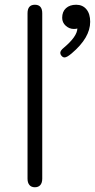

<svg xmlns="http://www.w3.org/2000/svg" viewBox="-20 -779 400 809"><path d="M96 -26V-723Q96 -759 127 -759Q158 -759 158 -723V-26Q158 -9 150 0.5Q142 10 127 10Q112 10 104 0.5Q96 -9 96 -26ZM234 -556Q234 -566 249 -578Q305 -625 306 -659Q301 -657 291 -657Q272 -657 257 -670.5Q242 -684 242 -704Q242 -730 258 -744.5Q274 -759 301 -759Q328 -759 344 -740Q360 -721 360 -687Q360 -620 282 -554Q262 -537 252 -537Q245 -537 239 -544Q234 -550 234 -556Z"/></svg>

Font: Kodchasan Light
Style: Regular
Weight: 300
Version: Version 1.000; ttfautohint (v1.6)